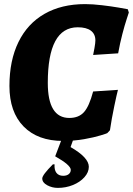

<svg xmlns="http://www.w3.org/2000/svg" viewBox="-20 -676 648 936"><path d="M26 -257Q26 -381 70 -471Q114 -561 197 -608.5Q280 -656 395 -656Q431 -656 477.5 -650.5Q524 -645 558.5 -639Q593 -633 603 -631L608 -615Q606 -608 597 -581Q588 -554 576.5 -510Q565 -466 556 -416L434 -408Q436 -416 440.5 -441.5Q445 -467 445 -479Q445 -510 423 -526.5Q401 -543 359 -543Q213 -543 213 -272Q213 -101 318 -101Q364 -101 389.5 -129.5Q415 -158 434 -230L555 -238Q550 -220 537 -158Q524 -96 516 -41L503 -27Q503 -26 470.5 -16Q438 -6 390 2.5Q342 11 287 11Q164 11 95 -59.5Q26 -130 26 -257ZM350 -32 324 41Q413 92 413 137Q413 164 391.5 188Q370 212 335.5 226Q301 240 262 240Q234 240 210 227Q186 214 186 194Q186 177 238 125H246Q244 152 255 166.5Q266 181 288 181Q305 181 315 173Q325 165 325 152Q325 129 249 86L294 -32Z"/></svg>

Font: Alegreya SC ExtraBold
Style: Italic
Weight: 800
Italic angle: -7°
Designer: Juan Pablo del Peral
Foundry: Huerta Tipografica
Version: Version 2.007; ttfautohint (v1.6)